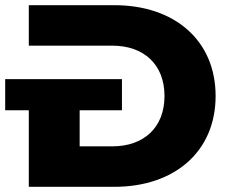

<svg xmlns="http://www.w3.org/2000/svg" viewBox="-24 -720 886 740"><path d="M87 -295V0H417C649 0 807 -136 807 -350C807 -564 649 -700 417 -700H87V-544H409C530 -544 610 -472 610 -350C610 -228 530 -156 409 -156H283V-295H446V-415H-4V-295Z"/></svg>

Font: Montserrat-Alt1 ExtBd
Style: Regular
Weight: 800
Designer: Differentunic
Foundry: Differentunic
Version: Version 7.222